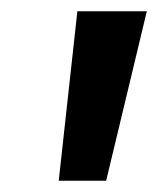

<svg xmlns="http://www.w3.org/2000/svg" viewBox="-20 -770 280 340"><path d="M240 -750 168 -450H84L117 -750Z"/></svg>

Font: Cabin
Style: Bold Italic
Weight: 700
Designer: Pablo Impallari
Foundry: Pablo Impallari. www.impallari.com Igino Marini. www.ikern.com
Version: Version 1.005